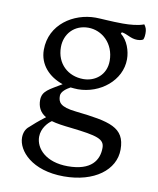

<svg xmlns="http://www.w3.org/2000/svg" viewBox="-87 -592 757 922"><g transform="rotate(10 291.5 -131.0)"><path d="M83 56.2C64.5 70.3 57.6 91.3 57.6 112.8C57.6 176.3 130.9 261.7 287.1 261.7C435.5 261.7 533.7 187.5 533.7 87.4C533.7 -20.5 458.5 -36.6 290.5 -55.2C212.4 -63.5 201.7 -85.4 201.7 -116.2C201.7 -137.2 227.5 -154.8 245.6 -164.6C257.3 -163.6 269.5 -162.1 281.2 -162.1C389.6 -162.1 488.8 -241.2 488.8 -344.7C488.8 -385.3 472.7 -434.6 438.5 -460.9L441.9 -468.3C470.2 -464.4 487.8 -445.3 521 -445.3C540.5 -445.3 549.3 -452.1 549.3 -452.1C549.3 -452.1 554.7 -460.9 554.7 -481.9C554.7 -500.5 551.8 -510.3 541.5 -524.4C514.2 -513.7 474.6 -510.3 438.5 -510.3C383.8 -510.3 330.1 -515.6 305.7 -515.6C199.2 -515.6 87.4 -445.3 87.4 -320.8C87.4 -248 137.2 -196.3 205.1 -173.3C146.5 -137.2 111.8 -125 111.8 -79.1C111.8 -49.3 123 -21 154.3 -3.4C120.6 22 97.7 42.5 83 56.2ZM298.3 -214.8C223.6 -214.8 166 -266.6 166 -347.2C166 -412.6 212.4 -461.9 279.8 -461.9C346.2 -461.9 408.2 -408.2 408.2 -322.8C408.2 -253.4 355 -214.8 298.3 -214.8ZM137.7 94.7C137.7 52.7 168 21.5 185.1 10.3C209 17.6 241.7 22 282.7 26.4C410.2 41 446.8 51.3 446.8 94.7C446.8 154.3 412.6 210.4 297.4 210.4C190.4 210.4 137.7 151.4 137.7 94.7Z"/></g></svg>

Font: Trykker
Style: Regular
Weight: 400
Designer: Magnus Gaarde
Foundry: Magnus Gaarde
Version: Version 1.001